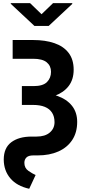

<svg xmlns="http://www.w3.org/2000/svg" viewBox="-20 -961 554 1200"><path d="M59.1 -710.9H187Q262.7 -710.9 319.8 -691.4Q377 -671.9 408.7 -630.6Q440.4 -589.4 440.4 -525.4Q440.4 -464.4 409.4 -423.6Q378.4 -382.8 322.5 -362.3Q266.6 -341.8 192.4 -341.8H116.7V-422.9H189.9Q248.5 -422.9 273.7 -448.2Q298.8 -473.6 298.8 -512.2Q298.8 -549.3 272 -571.5Q245.1 -593.7 187 -593.7H59.1ZM116.7 -383.8H188.5Q275.4 -383.8 336.4 -362.3Q397.5 -340.8 429.9 -299.8Q462.4 -258.8 462.4 -199.2Q462.4 -132.8 431.4 -85.9Q400.4 -39.1 345 -14.4Q289.6 10.3 215.8 10.3H188Q158.2 10.3 145.3 23.2Q132.3 36.1 132.3 56.6Q132.3 89.4 157.7 106.9Q183.1 124.5 202.6 132.8L162.6 218.8Q85.4 201.7 44.7 153.6Q3.9 105.5 3.4 36.6Q3.4 -36.6 50.5 -72Q97.7 -107.4 177.7 -107.4H208.5Q261.7 -107.4 291.3 -132.8Q320.8 -158.2 320.8 -197.3Q320.8 -232.4 305.4 -256.6Q290 -280.8 260.3 -293Q230.5 -305.2 186.5 -305.2H116.7ZM168 -941.4 239.7 -872.1 311.5 -941.4H431.6V-936.5L284.2 -798.8H195.3L47.4 -937V-941.4Z"/></svg>

Font: RobotoDEMO
Style: Regular
Weight: 400
Designer: Christian Robertson
Foundry: Google
Version: Version 2.136